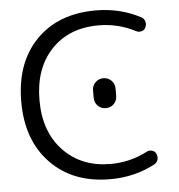

<svg xmlns="http://www.w3.org/2000/svg" viewBox="-53 -790 791 850"><g transform="rotate(-5 342.5 -365.0)"><path d="M361 -388Q361 -409 375.5 -423.5Q390 -438 411 -438Q432 -438 446.5 -423.5Q461 -409 461 -388V-355Q461 -334 446.5 -319.5Q432 -305 411 -305Q390 -305 375.5 -319.5Q361 -334 361 -355ZM403 10Q238 10 139 -92Q40 -194 40 -365Q40 -538 138 -639Q236 -740 403 -740Q511 -740 602 -692Q615 -685 618.5 -672Q622 -659 616 -646Q611 -634 598 -630.5Q585 -627 574 -633Q497 -673 410 -673Q278 -673 199.5 -589.5Q121 -506 121 -365Q121 -224 201.5 -140.5Q282 -57 410 -57Q497 -57 574 -97Q585 -103 598 -99.5Q611 -96 616 -84Q622 -71 618.5 -58Q615 -45 602 -38Q512 10 403 10Z"/></g></svg>

Font: Rounded Mplus 1c
Style: Regular
Weight: 400
Version: Version 1.059.20150529